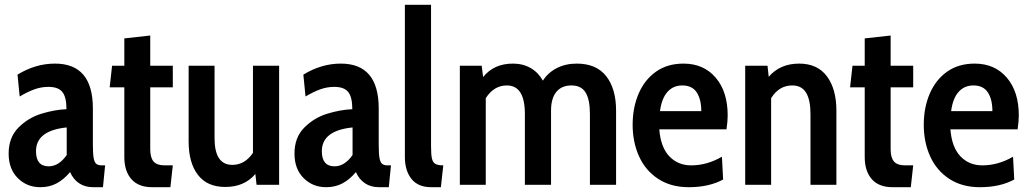

<svg xmlns="http://www.w3.org/2000/svg" viewBox="-20 -770 4288 800"><path d="M16 -130Q16 -197 56.5 -238Q97 -279 152 -296Q207 -313 257 -315Q257 -365 240 -386.5Q223 -408 182 -408Q152 -408 124 -398Q96 -388 62 -368L53 -459Q128 -505 209 -505Q367 -505 367 -318V-169Q367 -131 370 -113Q373 -95 380.5 -88Q388 -81 404 -81H418L409 10H368Q334 10 309.5 -6.5Q285 -23 272 -53Q246 -22 216 -6Q186 10 148 10Q92 10 54 -28Q16 -66 16 -130ZM258 -124V-239Q130 -226 130 -140Q130 -77 183 -77Q225 -77 258 -124Z M498 -116V-406H437L447 -496H498V-610L606 -622V-496H700V-406H606V-148Q606 -113 620 -97Q634 -81 666 -81H700L690 10H614Q557 10 527.5 -23.5Q498 -57 498 -116Z M1143 -496V0H1049L1044 -45Q998 9 919 9Q843 9 804.5 -41.5Q766 -92 766 -180V-496H874V-194Q874 -83 948 -83Q1000 -83 1034 -133V-496Z M1207 -130Q1207 -197 1247.5 -238Q1288 -279 1343 -296Q1398 -313 1448 -315Q1448 -365 1431 -386.5Q1414 -408 1373 -408Q1343 -408 1315 -398Q1287 -388 1253 -368L1244 -459Q1319 -505 1400 -505Q1558 -505 1558 -318V-169Q1558 -131 1561 -113Q1564 -95 1571.5 -88Q1579 -81 1595 -81H1609L1600 10H1559Q1525 10 1500.5 -6.5Q1476 -23 1463 -53Q1437 -22 1407 -6Q1377 10 1339 10Q1283 10 1245 -28Q1207 -66 1207 -130ZM1449 -124V-239Q1321 -226 1321 -140Q1321 -77 1374 -77Q1416 -77 1449 -124Z M1667 -116V-750H1776V-161Q1776 -127 1779.5 -110.5Q1783 -94 1793.5 -87.5Q1804 -81 1827 -81L1817 10H1777Q1722 10 1694.5 -24.5Q1667 -59 1667 -116Z M2547 -309V0H2438V-295Q2438 -355 2420 -384.5Q2402 -414 2361 -414Q2320 -414 2298 -387Q2276 -360 2276 -309V0H2167V-295Q2167 -414 2092 -414Q2038 -414 2004 -361V0H1896V-496H1987L1993 -449Q2038 -505 2117 -505Q2159 -505 2191 -486.5Q2223 -468 2242 -434Q2264 -468 2300.5 -486.5Q2337 -505 2383 -505Q2465 -505 2506 -452.5Q2547 -400 2547 -309Z M2616 -250Q2616 -322 2641 -380Q2666 -438 2713.5 -471.5Q2761 -505 2828 -505Q2912 -505 2962 -446.5Q3012 -388 3012 -289Q3012 -264 3007 -231H2727Q2733 -156 2769 -118.5Q2805 -81 2860 -81Q2926 -81 2988 -117L2993 -22Q2934 10 2850 10Q2775 10 2722 -25Q2669 -60 2642.5 -119Q2616 -178 2616 -250ZM2902 -307Q2902 -356 2883 -385Q2864 -414 2823 -414Q2785 -414 2761 -387Q2737 -360 2730 -307Z M3465 -309V0H3357V-295Q3357 -354 3338.5 -384Q3320 -414 3281 -414Q3226 -414 3193 -361V0H3085V-496H3178L3183 -450Q3230 -505 3310 -505Q3386 -505 3425.5 -452Q3465 -399 3465 -309Z M3583 -116V-406H3522L3532 -496H3583V-610L3691 -622V-496H3785V-406H3691V-148Q3691 -113 3705 -97Q3719 -81 3751 -81H3785L3775 10H3699Q3642 10 3612.5 -23.5Q3583 -57 3583 -116Z M3829 -250Q3829 -322 3854 -380Q3879 -438 3926.5 -471.5Q3974 -505 4041 -505Q4125 -505 4175 -446.5Q4225 -388 4225 -289Q4225 -264 4220 -231H3940Q3946 -156 3982 -118.5Q4018 -81 4073 -81Q4139 -81 4201 -117L4206 -22Q4147 10 4063 10Q3988 10 3935 -25Q3882 -60 3855.5 -119Q3829 -178 3829 -250ZM4115 -307Q4115 -356 4096 -385Q4077 -414 4036 -414Q3998 -414 3974 -387Q3950 -360 3943 -307Z"/></svg>

Font: Cabin Condensed SemiBold
Style: Regular
Weight: 600
Width: 3
Designer: Pablo Impallari
Foundry: Pablo Impallari. http://www.impallari.com Igino Marini. http://www.ikern.com
Version: Version 2.200